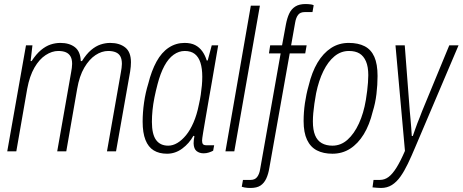

<svg xmlns="http://www.w3.org/2000/svg" viewBox="-20 -751 2296 953"><path d="M16 0 109 -526H141L132 -448H137Q160 -483 183.5 -502.5Q207 -522 231 -530Q255 -538 280 -538Q324 -538 351.5 -517Q379 -496 381 -448H387Q409 -483 432 -502.5Q455 -522 479 -530Q503 -538 527 -538Q573 -538 601.5 -515.5Q630 -493 630 -442Q630 -432 629 -420.5Q628 -409 626 -396L556 0H511L580 -392Q582 -403 583.5 -414Q585 -425 585 -434Q585 -457 577.5 -471Q570 -485 554.5 -491.5Q539 -498 517 -498Q485 -498 454 -477.5Q423 -457 398.5 -415.5Q374 -374 363 -310L309 0H264L333 -392Q335 -403 336.5 -414Q338 -425 338 -434Q338 -457 330 -471Q322 -485 307 -491.5Q292 -498 269 -498Q238 -498 206.5 -477.5Q175 -457 151 -415.5Q127 -374 115 -310L61 0Z M809 12Q770 12 743 -4.5Q716 -21 702 -56.5Q688 -92 688 -147Q688 -193 695 -242Q702 -291 716 -336Q732 -400 757 -445.5Q782 -491 817.5 -514.5Q853 -538 896 -538Q928 -538 949 -527Q970 -516 984 -496.5Q998 -477 1006 -451H1011L1031 -526H1063L1043 -410Q1039 -384 1031.5 -343Q1024 -302 1016 -255Q1008 -208 1000.5 -165Q993 -122 988 -91.5Q983 -61 983 -53Q983 -41 987.5 -35.5Q992 -30 1005 -30H1043L1038 -3Q1029 2 1016.5 6Q1004 10 991 10Q970 10 956 -1Q942 -12 941 -39Q941 -47 942 -56Q943 -65 945 -75L940 -77Q919 -39 884.5 -13.5Q850 12 809 12ZM815 -28Q838 -28 860.5 -41.5Q883 -55 903.5 -80Q924 -105 940.5 -143Q957 -181 967 -231Q973 -257 976.5 -281Q980 -305 982 -327Q984 -349 984 -370Q984 -411 975 -439.5Q966 -468 947 -483Q928 -498 897 -498Q868 -498 842 -479.5Q816 -461 796 -424Q776 -387 762 -333Q753 -299 746.5 -266.5Q740 -234 737 -204Q734 -174 734 -146Q734 -85 754.5 -56.5Q775 -28 815 -28Z M1099 0 1225 -723H1270L1143 0Z M1223 182Q1217 182 1209 181.5Q1201 181 1193.5 179.5Q1186 178 1180 176L1186 142H1224Q1245 142 1256 128Q1267 114 1271 90L1373 -486H1315L1321 -526H1380L1399 -629Q1405 -661 1415.5 -683.5Q1426 -706 1445.5 -718.5Q1465 -731 1497 -731Q1503 -731 1510 -730.5Q1517 -730 1524 -729Q1531 -728 1537 -725L1531 -691H1492Q1470 -691 1459.5 -677Q1449 -663 1445 -639L1425 -526H1502L1495 -486H1418L1317 82Q1312 113 1301.5 135.5Q1291 158 1273 170Q1255 182 1223 182Z M1630 12Q1585 12 1553 -4.5Q1521 -21 1504 -57Q1487 -93 1487 -150Q1487 -194 1493.5 -239Q1500 -284 1512 -326Q1528 -393 1556 -440Q1584 -487 1623 -512.5Q1662 -538 1711 -538Q1758 -538 1790 -521.5Q1822 -505 1838 -469Q1854 -433 1854 -374Q1854 -330 1848.5 -284Q1843 -238 1830 -197Q1814 -131 1785.5 -84.5Q1757 -38 1718 -13Q1679 12 1630 12ZM1630 -28Q1672 -28 1705 -57.5Q1738 -87 1761.5 -138Q1785 -189 1796 -255Q1800 -279 1802.5 -300.5Q1805 -322 1806.5 -341.5Q1808 -361 1808 -378Q1808 -420 1796.5 -446.5Q1785 -473 1764.5 -485.5Q1744 -498 1712 -498Q1672 -498 1640 -471.5Q1608 -445 1585 -398Q1562 -351 1549 -288Q1544 -261 1540.5 -236.5Q1537 -212 1535 -190Q1533 -168 1533 -148Q1533 -106 1544 -79.5Q1555 -53 1577 -40.5Q1599 -28 1630 -28Z M1871 182Q1863 182 1850.5 181Q1838 180 1829 179L1834 142H1866Q1889 142 1908.5 127.5Q1928 113 1948 81Q1968 49 1990 -2L1943 -526H1989L2014 -199Q2016 -182 2017.5 -161.5Q2019 -141 2021 -119Q2023 -97 2024 -76H2029Q2034 -90 2039.5 -106Q2045 -122 2051.5 -139Q2058 -156 2064.5 -171.5Q2071 -187 2075 -199L2210 -526H2256L2040 -18Q2022 25 2004.5 61.5Q1987 98 1968 125Q1949 152 1925.5 167Q1902 182 1871 182Z"/></svg>

Font: Archivo Condensed Thin
Style: Italic
Weight: 250
Width: 3
Italic angle: -10°
Designer: Hector Gatti
Foundry: Omnibus-Type
Version: Version 2.001